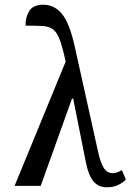

<svg xmlns="http://www.w3.org/2000/svg" viewBox="-20 -790 555 816"><path d="M42 0 259 -528Q246 -589 234 -621Q222 -653 205 -665.5Q188 -678 160.5 -679.5Q133 -681 89 -681Q87 -714 103.5 -742Q120 -770 164 -770Q212 -770 244.5 -729.5Q277 -689 299 -586L396 -149Q405 -108 415 -87.5Q425 -67 436 -60.5Q447 -54 458 -54Q468 -54 478 -57.5Q488 -61 498 -67L515 -27Q503 -14 482.5 -4Q462 6 435 6Q398 6 377 -19.5Q356 -45 345 -100L291 -371H286L153 0Z"/></svg>

Font: Noto Serif ExtraCondensed
Style: Regular
Weight: 400
Width: 2
Designer: Monotype Design Team
Foundry: Monotype Imaging Inc.
Version: Version 2.015